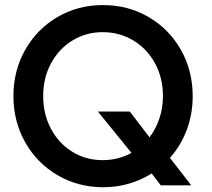

<svg xmlns="http://www.w3.org/2000/svg" viewBox="-20 -748 854 775"><path d="M592.3 -47.9Q549.8 -21 500.2 -6.6Q450.7 7.8 396.5 7.8Q295.9 7.8 212.9 -40.5Q129.9 -88.9 82 -173.1Q34.2 -257.3 34.2 -360.4Q34.2 -462.9 81.8 -546.9Q129.4 -630.9 211.9 -679.2Q294.4 -727.5 395.5 -727.5Q497.1 -727.5 579.8 -679.2Q662.6 -630.9 710.2 -546.9Q757.8 -462.9 757.8 -359.4Q757.8 -287.6 733.9 -223.9Q710 -160.2 666 -110.8L752 0H628.9ZM510.7 -130.9 375 -297.9H503.9L583.5 -193.8Q609.4 -227.5 623.5 -270Q637.7 -312.5 637.7 -360.4Q637.7 -433.6 605.7 -492.4Q573.7 -551.3 518.1 -584.7Q462.4 -618.2 394.5 -618.2Q327.6 -618.2 272.7 -584.7Q217.8 -551.3 186 -492.4Q154.3 -433.6 154.3 -360.4Q154.3 -287.6 185.5 -228.5Q216.8 -169.4 271.7 -135.5Q326.7 -101.6 394.5 -101.6Q457.5 -101.6 510.7 -130.9Z"/></svg>

Font: Reddit Sans Fudge SemiBold
Style: Regular
Weight: 600
Designer: Stephen Hutchings
Foundry: Reddit
Version: Version 1.011